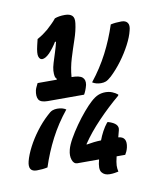

<svg xmlns="http://www.w3.org/2000/svg" viewBox="-114 -876 870 1053"><g transform="rotate(-10 320.5 -349.5)"><path d="M403 -411Q457 -479 495 -552.5Q533 -626 559 -706Q586 -712 619 -712Q643 -712 653 -697.5Q663 -683 655 -655Q647 -621 625 -579Q603 -537 573 -496.5Q543 -456 509 -424Q490 -407 478 -402.5Q466 -398 451 -398Q423 -398 403 -411ZM460 96Q451 98 438.5 100Q426 102 411 102Q382 102 367.5 83Q353 64 367 13V12H246Q227 12 218.5 -12Q210 -36 218 -67L219 -71Q225 -94 243.5 -127Q262 -160 287 -195.5Q312 -231 338 -261.5Q364 -292 383 -309Q406 -330 425 -337.5Q444 -345 465 -345Q485 -345 502.5 -338Q520 -331 533 -320L531 -314Q469 -262 411.5 -202Q354 -142 315 -84L314 -80Q357 -88 396 -89Q405 -113 417.5 -136.5Q430 -160 447 -181H453Q512 -163 502 -127L492 -89Q542 -85 529 -26Q526 -14 522 -5Q518 4 513 12H465Q457 45 456.5 62Q456 79 460 96ZM238 -289Q183 -221 145 -147.5Q107 -74 81 6Q54 12 21 12Q-29 12 -15 -45Q-6 -80 15.5 -121.5Q37 -163 67.5 -203.5Q98 -244 132 -275Q150 -293 162.5 -297.5Q175 -302 189 -302Q219 -302 238 -289ZM108 -459H214L216 -463Q209 -469 206.5 -479.5Q204 -490 205 -511Q206 -528 214 -554Q222 -580 231.5 -609.5Q241 -639 247 -665H241Q232 -650 221 -635.5Q210 -621 198 -608Q174 -584 156 -584Q143 -584 137 -601Q131 -618 142 -664L150 -697Q167 -706 182 -716.5Q197 -727 210 -738Q225 -752 238.5 -765Q252 -778 263 -792Q286 -801 320 -801Q347 -801 360 -788.5Q373 -776 369 -746Q364 -705 348 -658.5Q332 -612 316.5 -561.5Q301 -511 297 -459Q341 -459 357 -445Q373 -431 368 -403Q364 -387 358.5 -373.5Q353 -360 348 -352H146Q106 -352 95.5 -370.5Q85 -389 92 -422Q95 -433 99.5 -441.5Q104 -450 108 -459Z"/></g></svg>

Font: Recursive Mn Csl St
Style: Bold Italic
Weight: 700
Italic angle: -15°
Monospace: yes
Version: Version 1.079;hotconv 1.0.112;makeotfexe 2.5.65598; ttfautoh